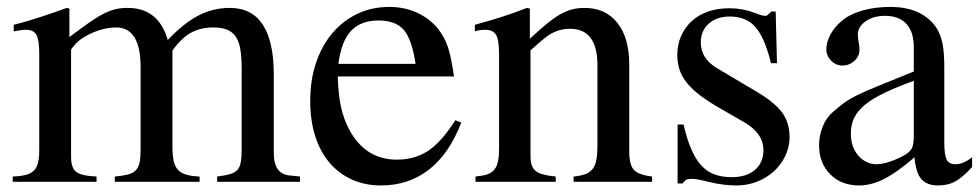

<svg xmlns="http://www.w3.org/2000/svg" viewBox="-20 -536 2889 566"><path d="M20.5 -462.9Q43.9 -468.8 63 -474.6Q82 -480.5 100.6 -486.3Q119.1 -492.2 137.2 -498.5Q155.3 -504.9 176.8 -512.7L184.6 -510.7V-426.8Q219.7 -453.1 244.1 -470.2Q268.6 -487.3 287.6 -496.6Q306.6 -505.9 322.3 -509.3Q337.9 -512.7 356.4 -512.7Q447.3 -512.7 474.6 -418Q521.5 -467.8 564.9 -490.2Q608.4 -512.7 657.2 -512.7Q787.1 -512.7 787.1 -315.4V-85Q787.1 -21.5 835.9 -18.6L864.3 -15.6V0H620.1V-15.6Q644.5 -18.6 658.7 -22.9Q672.9 -27.3 680.2 -35.6Q687.5 -43.9 689.9 -58.6Q692.4 -73.2 692.4 -97.7V-332Q692.4 -367.2 688.5 -390.6Q684.6 -414.1 674.8 -428.2Q665 -442.4 648.9 -448.7Q632.8 -455.1 609.4 -455.1Q570.3 -455.1 542 -439Q513.7 -422.9 488.3 -386.7V-105.5Q488.3 -80.1 491.7 -63Q495.1 -45.9 504.4 -35.6Q513.7 -25.4 529.3 -21Q544.9 -16.6 568.4 -15.6V0H318.4V-15.6Q341.8 -17.6 356.9 -21.5Q372.1 -25.4 380.4 -34.2Q388.7 -43 391.6 -57.6Q394.5 -72.3 394.5 -95.7V-337.9Q394.5 -455.1 322.3 -455.1Q291 -455.1 257.3 -441.4Q223.6 -427.7 204.1 -408.2Q189.5 -391.6 189.5 -388.7V-74.2Q189.5 -41 204.6 -29.3Q219.7 -17.6 264.6 -15.6V0H17.6V-15.6Q41 -16.6 56.2 -20.5Q71.3 -24.4 80.1 -33.2Q88.9 -42 92.3 -57.1Q95.7 -72.3 95.7 -94.7V-377Q95.7 -418 87.4 -433.1Q79.1 -448.2 56.6 -448.2Q46.9 -448.2 39.6 -446.8Q32.2 -445.3 20.5 -443.4Z M1339.8 -174.8Q1304.7 -83 1244.6 -36.1Q1184.6 10.7 1103.5 10.7Q1055.7 10.7 1017.1 -6.8Q978.5 -24.4 951.2 -56.6Q923.8 -88.9 909.2 -134.8Q894.5 -180.7 894.5 -238.3Q894.5 -299.8 911.6 -350.6Q928.7 -401.4 959.5 -438Q990.2 -474.6 1033.2 -495.1Q1076.2 -515.6 1127.9 -515.6Q1171.9 -515.6 1208.5 -499Q1245.1 -482.4 1270.5 -452.1Q1281.2 -438.5 1288.6 -424.8Q1295.9 -411.1 1301.3 -394.5Q1306.6 -377.9 1310.5 -357.4Q1314.5 -336.9 1318.4 -310.5H975.6Q977.5 -256.8 984.9 -222.2Q992.2 -187.5 1008.8 -155.3Q1056.6 -65.4 1149.4 -65.4Q1203.1 -65.4 1242.7 -91.8Q1282.2 -118.2 1322.3 -181.6ZM1205.1 -347.7Q1194.3 -419.9 1170.4 -447.8Q1146.5 -475.6 1095.7 -475.6Q1043.9 -475.6 1015.1 -445.3Q986.3 -415 977.5 -347.7Z M1379.9 -462.9Q1425.8 -475.6 1459.5 -486.3Q1493.2 -497.1 1533.2 -512.7L1542 -510.7V-421.9Q1570.3 -448.2 1591.8 -465.8Q1613.3 -483.4 1631.3 -493.7Q1649.4 -503.9 1666.5 -508.3Q1683.6 -512.7 1703.1 -512.7Q1764.6 -512.7 1799.8 -468.8Q1835 -424.8 1835 -345.7V-89.8Q1835 -49.8 1848.6 -35.2Q1862.3 -20.5 1902.3 -15.6V0H1670.9V-15.6Q1691.4 -17.6 1705.1 -22.5Q1718.8 -27.3 1727.1 -38.1Q1735.4 -48.8 1738.3 -66.4Q1741.2 -84 1741.2 -110.4V-343.8Q1741.2 -451.2 1660.2 -451.2Q1646.5 -451.2 1633.8 -448.2Q1621.1 -445.3 1607.9 -438.5Q1594.7 -431.6 1579.6 -418.9Q1564.5 -406.2 1543.9 -387.7V-74.2Q1543.9 -43.9 1559.6 -31.7Q1575.2 -19.5 1618.2 -15.6V0H1381.8V-15.6Q1403.3 -17.6 1416.5 -22Q1429.7 -26.4 1437.5 -36.1Q1445.3 -45.9 1448.2 -61Q1451.2 -76.2 1451.2 -99.6V-377Q1451.2 -418 1442.4 -433.1Q1433.6 -448.2 1410.2 -448.2Q1392.6 -448.2 1379.9 -443.4Z M2252.9 -349.6Q2234.4 -424.8 2207 -456.1Q2179.7 -487.3 2131.8 -487.3Q2092.8 -487.3 2069.3 -466.3Q2045.9 -445.3 2045.9 -411.1Q2045.9 -363.3 2093.8 -335L2213.9 -263.7Q2264.6 -233.4 2286.1 -203.6Q2307.6 -173.8 2307.6 -131.8Q2307.6 -102.5 2294.9 -76.2Q2282.2 -49.8 2261.2 -30.8Q2240.2 -11.7 2211.9 -0.5Q2183.6 10.7 2151.4 10.7Q2133.8 10.7 2113.3 8.3Q2092.8 5.9 2068.4 0Q2048.8 -4.9 2038.1 -6.8Q2027.3 -8.8 2017.6 -8.8Q2007.8 -8.8 2002.9 -5.9Q1998 -2.9 1992.2 4.9H1977.5V-168.9H1995.1Q2004.9 -126 2017.6 -96.7Q2030.3 -67.4 2046.9 -48.8Q2063.5 -30.3 2085.9 -22Q2108.4 -13.7 2136.7 -13.7Q2180.7 -13.7 2205.6 -35.2Q2230.5 -56.6 2230.5 -93.8Q2230.5 -143.6 2171.9 -176.8L2107.4 -213.9Q2071.3 -234.4 2046.4 -252.9Q2021.5 -271.5 2005.9 -290.5Q1990.2 -309.6 1983.4 -330.1Q1976.6 -350.6 1976.6 -374Q1976.6 -404.3 1987.8 -429.7Q1999 -455.1 2019 -473.6Q2039.1 -492.2 2067.4 -502Q2095.7 -511.7 2129.9 -511.7Q2168.9 -511.7 2205.1 -498Q2225.6 -489.3 2236.3 -489.3Q2240.2 -489.3 2242.2 -491.2Q2244.1 -493.2 2252 -500L2252.9 -502H2266.6L2270.5 -349.6Z M2763.7 -117.2Q2763.7 -80.1 2770.5 -65.9Q2777.3 -51.8 2796.9 -51.8Q2819.3 -51.8 2845.7 -72.3V-43.9Q2817.4 -12.7 2795.9 -1Q2774.4 10.7 2746.1 10.7Q2711.9 10.7 2695.8 -8.3Q2679.7 -27.3 2675.8 -72.3Q2625 -28.3 2586.9 -8.8Q2548.8 10.7 2512.7 10.7Q2460 10.7 2427.2 -22.5Q2394.5 -55.7 2394.5 -108.4Q2394.5 -134.8 2404.8 -161.6Q2415 -188.5 2434.6 -205.1Q2452.1 -220.7 2467.3 -231.9Q2482.4 -243.2 2506.8 -255.4Q2531.2 -267.6 2570.3 -283.2Q2609.4 -298.8 2673.8 -325.2V-396.5Q2673.8 -442.4 2651.9 -465.8Q2629.9 -489.3 2588.9 -489.3Q2554.7 -489.3 2531.7 -473.1Q2508.8 -457 2508.8 -434.6Q2508.8 -425.8 2511.2 -412.1Q2513.7 -398.4 2513.7 -389.6Q2513.7 -370.1 2498.5 -356.4Q2483.4 -342.8 2463.9 -342.8Q2444.3 -342.8 2430.2 -356.9Q2416 -371.1 2416 -390.6Q2416 -412.1 2428.2 -434.6Q2440.4 -457 2461.9 -474.6Q2484.4 -494.1 2522 -504.9Q2559.6 -515.6 2603.5 -515.6Q2654.3 -515.6 2689 -498.5Q2723.6 -481.4 2742.2 -451.2Q2753.9 -431.6 2758.8 -405.8Q2763.7 -379.9 2763.7 -335.9ZM2673.8 -297.9Q2623 -279.3 2587.4 -262.2Q2551.8 -245.1 2529.8 -227.1Q2507.8 -209 2498 -188.5Q2488.3 -168 2488.3 -143.6V-138.7Q2488.3 -121.1 2494.1 -105Q2500 -88.9 2510.3 -77.1Q2520.5 -65.4 2534.2 -58.6Q2547.9 -51.8 2562.5 -51.8Q2580.1 -51.8 2602.1 -59.1Q2624 -66.4 2643.6 -77.1Q2663.1 -87.9 2668.5 -99.6Q2673.8 -111.3 2673.8 -136.7Z"/></svg>

Font: Jomolhari
Style: Regular
Weight: 400
Designer: Christopher J. Fynn
Foundry: Christopher  J.  Fynn (Karma Drubgy¸ Tenzin).
Version: Version 1.000